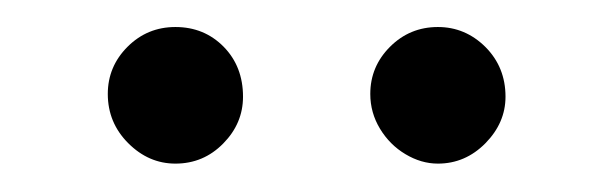

<svg xmlns="http://www.w3.org/2000/svg" viewBox="-20 -631 433 140"><path d="M58.6 -562.5Q58.6 -582.5 73 -596.9Q87.4 -611.3 107.9 -611.3Q128.9 -611.3 143.1 -596.9Q157.2 -582.5 157.2 -560.5Q157.2 -541 142.8 -526.4Q128.4 -511.7 107.9 -511.7Q88.4 -511.7 73.5 -526.6Q58.6 -541.5 58.6 -562.5ZM299.3 -611.3Q319.3 -611.3 334 -596.7Q348.6 -582 348.6 -560.5Q348.6 -541.5 334 -526.6Q319.3 -511.7 299.3 -511.7Q287.1 -511.7 275.6 -518.6Q264.2 -525.4 257.1 -537.1Q250 -548.8 250 -562.5Q250 -582.5 264.4 -596.9Q278.8 -611.3 299.3 -611.3Z"/></svg>

Font: JuniusX Light
Style: Regular
Weight: 300
Designer: Peter S. Baker
Foundry: Briery Creek Software
Version: Version 1.008